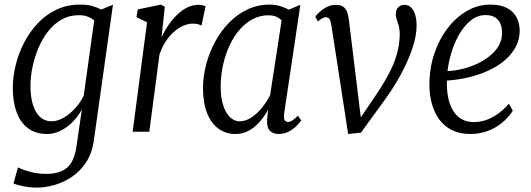

<svg xmlns="http://www.w3.org/2000/svg" viewBox="-20 -586 2364 854"><path d="M397.5 38Q389.5 96 362.8 136.2Q336 176.5 298.8 201.2Q261.5 226 220.8 237.2Q180 248.5 144 248.5Q124 248.5 104 245.8Q84 243 67.2 238.8Q50.5 234.5 40 230L60 158.5Q72.5 165 91.5 171.5Q110.5 178 134.2 182.8Q158 187.5 183.5 187.5Q224.5 187.5 252.8 175.8Q281 164 297.5 136.8Q314 109.5 320.5 63L344 -98.5Q324.5 -64 299.2 -39.8Q274 -15.5 245.8 -2.8Q217.5 10 190 10Q139 10 104.8 -15.5Q70.5 -41 53.8 -87Q37 -133 37 -194.5Q37 -244.5 49.8 -296.8Q62.5 -349 87.5 -397Q112.5 -445 148.5 -483Q184.5 -521 231.5 -543.2Q278.5 -565.5 335 -565.5Q371.5 -565.5 392.5 -558.8Q413.5 -552 430.5 -543.5L482.5 -565ZM399 -494.5Q389.5 -504 372 -511.2Q354.5 -518.5 331 -518.5Q287.5 -518.5 253 -498.5Q218.5 -478.5 192.8 -445Q167 -411.5 150 -370.2Q133 -329 124.2 -286Q115.5 -243 115.5 -204.5Q115.5 -166.5 122 -137.2Q128.5 -108 140.8 -87.5Q153 -67 170.2 -56.8Q187.5 -46.5 209 -46.5Q235 -46.5 262.8 -62.2Q290.5 -78 314.5 -104.5Q338.5 -131 352.5 -161Z M570 0 634 -487 587 -509.5 593 -544 695 -565.5 713 -556 703.5 -466.5 698.5 -420Q713 -451 731.2 -477.2Q749.5 -503.5 770.8 -523.2Q792 -543 815.2 -553.8Q838.5 -564.5 862 -564.5Q870.5 -564.5 878.5 -563Q886.5 -561.5 894.5 -558.5L876.5 -472.5Q867.5 -476.5 858 -478.8Q848.5 -481 838 -481Q816.5 -481 794.5 -471.2Q772.5 -461.5 752.5 -443.5Q732.5 -425.5 716.2 -400.2Q700 -375 689.5 -344L644 0Z M1244.5 -85.5Q1240.5 -57.5 1247 -50.5Q1253.5 -43.5 1261 -43.5Q1269.5 -43.5 1280.8 -50.8Q1292 -58 1305.5 -71.5L1319.5 -50Q1315.5 -43.5 1302 -29Q1288.5 -14.5 1267 -2.2Q1245.5 10 1217.5 10Q1195.5 10 1180.8 -4.2Q1166 -18.5 1168 -56.5L1173 -98.5Q1155 -66.5 1133.2 -42.2Q1111.5 -18 1085.2 -4Q1059 10 1026 10Q984.5 10 952 -13.5Q919.5 -37 901.2 -82.5Q883 -128 883 -194.5Q883 -246.5 897 -299.5Q911 -352.5 936.8 -400.2Q962.5 -448 998.8 -485.2Q1035 -522.5 1080.8 -544Q1126.5 -565.5 1179 -565.5Q1205 -565.5 1226.5 -558.8Q1248 -552 1264.5 -543L1316 -564.5ZM1232.5 -495Q1221.5 -507 1207 -512.5Q1192.5 -518 1173 -518Q1137 -518 1104.8 -501.2Q1072.5 -484.5 1046.2 -454.5Q1020 -424.5 1001.2 -384.2Q982.5 -344 972 -296.8Q961.5 -249.5 961.5 -199Q961.5 -155 972 -120.2Q982.5 -85.5 1001.8 -66Q1021 -46.5 1046.5 -46.5Q1067 -46.5 1087 -57Q1107 -67.5 1125 -84.8Q1143 -102 1157.2 -122.5Q1171.5 -143 1181.5 -162.5Z M1453.5 -475.5Q1451 -492.5 1445.5 -501Q1440 -509.5 1429.5 -509.5Q1421 -509.5 1411.5 -503.5Q1402 -497.5 1393.5 -490.5L1382.5 -512.5Q1393.5 -526.5 1408.2 -538.5Q1423 -550.5 1439.8 -557.5Q1456.5 -564.5 1473 -564.5Q1495 -564.5 1507 -555.8Q1519 -547 1524.5 -531Q1530 -515 1532.5 -492L1562.5 -246.5L1589 -30L1560.5 -28L1650 -160Q1684.5 -211 1708.5 -255.8Q1732.5 -300.5 1745 -344.2Q1757.5 -388 1758 -433.5Q1758 -455 1753.8 -470.5Q1749.5 -486 1745 -498.2Q1740.5 -510.5 1740.5 -521.5Q1740.5 -543.5 1751.5 -554Q1762.5 -564.5 1779 -564.5Q1796.5 -564.5 1808.5 -552.8Q1820.5 -541 1826.8 -520.2Q1833 -499.5 1833 -472Q1833 -425 1813.2 -367.8Q1793.5 -310.5 1761.5 -252.2Q1729.5 -194 1693 -144L1585.5 4L1528.5 10L1492 -227.5Z M2261 -93Q2239 -60.5 2210 -37.5Q2181 -14.5 2146 -2.2Q2111 10 2071 10Q2025 10 1990.8 -7Q1956.5 -24 1934.2 -54.2Q1912 -84.5 1901 -124.2Q1890 -164 1890 -209.5Q1890 -282 1911.5 -346.5Q1933 -411 1970.8 -460.2Q2008.5 -509.5 2057.2 -537.5Q2106 -565.5 2160.5 -565.5Q2207 -565.5 2235.8 -550Q2264.5 -534.5 2278 -508Q2291.5 -481.5 2291.5 -450Q2291.5 -411.5 2274.5 -378.8Q2257.5 -346 2227 -319.5Q2196.5 -293 2156 -273.8Q2115.5 -254.5 2067.5 -242.8Q2019.5 -231 1968 -227.5Q1966.5 -188 1973 -154.2Q1979.5 -120.5 1994.2 -95.5Q2009 -70.5 2032 -56.8Q2055 -43 2087 -43Q2113 -43 2138.8 -51Q2164.5 -59 2190.8 -77Q2217 -95 2243.5 -124.5ZM2140.5 -519Q2104 -519 2074.5 -495.5Q2045 -472 2023 -434Q2001 -396 1988 -352.5Q1975 -309 1970.5 -270Q2000.5 -271 2034 -278.8Q2067.5 -286.5 2099.2 -301Q2131 -315.5 2156.8 -335.8Q2182.5 -356 2197.8 -381.8Q2213 -407.5 2213 -438.5Q2213 -478.5 2194 -498.8Q2175 -519 2140.5 -519Z"/></svg>

Font: Merriweather 24pt SemiCondensed Light
Style: Italic
Weight: 300
Width: 4
Italic angle: -7.8°
Designer: Eben Sorkin
Foundry: Eben Sorkin
Version: Version 2.101